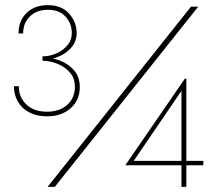

<svg xmlns="http://www.w3.org/2000/svg" viewBox="-20 -726 860 746"><path d="M722 -700 165 0H193L750 -700ZM145 -494Q180 -494 210 -507Q240 -520 259 -543.5Q278 -567 278 -598Q278 -639 249 -672.5Q220 -706 166 -706Q114 -706 83 -675.5Q52 -645 52 -596H70Q70 -637 96.5 -662.5Q123 -688 166 -688Q211 -688 235 -661Q259 -634 259 -598Q259 -570 241.5 -549.5Q224 -529 198 -518Q172 -507 145 -507ZM163 -274Q219 -274 254.5 -305.5Q290 -337 290 -387Q290 -427 268 -452.5Q246 -478 213 -490.5Q180 -503 145 -503V-490Q172 -490 201 -479Q230 -468 250.5 -445.5Q271 -423 271 -389Q271 -346 241.5 -319Q212 -292 163 -292Q112 -292 82.5 -320Q53 -348 53 -391H34Q34 -359 49 -332Q64 -305 93.5 -289.5Q123 -274 163 -274ZM467 -84H770V-101H697H693H484ZM488 -84 685 -373V-95V-91V0H704V-420H698L467 -84Z"/></svg>

Font: Jost ExtraLight
Style: Regular
Weight: 250
Version: Version 3.710